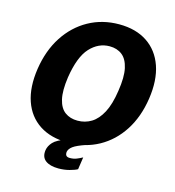

<svg xmlns="http://www.w3.org/2000/svg" viewBox="-128 -841 1020 1118"><g transform="rotate(15 382.0 -282.0)"><path d="M326.5 169.5Q275.5 169.5 248.2 148.8Q221 128 227 86Q231 60 252.2 36.8Q273.5 13.5 332.5 -6.5L449.5 -5Q393.5 14 372.8 29.5Q352 45 348.5 63.5Q347 78.5 353.2 86Q359.5 93.5 375 93.5Q397.5 93.5 415 86.5Q432.5 79.5 450 70L439 144Q423.5 153 392.5 161.2Q361.5 169.5 326.5 169.5ZM341.5 10Q238 10 169 -35.2Q100 -80.5 71.5 -163.2Q43 -246 60 -359.5Q77.5 -474 132 -557.8Q186.5 -641.5 269 -687.2Q351.5 -733 453 -733Q554 -733 622.5 -687.2Q691 -641.5 720 -558Q749 -474.5 732 -360Q715 -246.5 661.5 -163.5Q608 -80.5 525.8 -35.2Q443.5 10 341.5 10ZM362 -128Q407.5 -128 444.8 -150.8Q482 -173.5 508.8 -224Q535.5 -274.5 547.5 -357.5Q561 -443 549.5 -495.2Q538 -547.5 507.5 -571.2Q477 -595 432 -595Q364.5 -595 314 -540.2Q263.5 -485.5 243.5 -357.5Q231.5 -274.5 243.2 -224Q255 -173.5 286 -150.8Q317 -128 362 -128Z"/></g></svg>

Font: Public Sans Thin ExtraBold
Style: Italic
Weight: 800
Italic angle: -8°
Version: Version 2.001